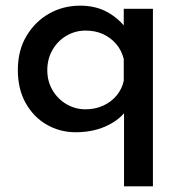

<svg xmlns="http://www.w3.org/2000/svg" viewBox="-20 -457 639 678"><path d="M247 10Q192 10 145.5 -16.5Q99 -43 71 -92.5Q43 -142 43 -210Q43 -279 73.5 -330Q104 -381 153.5 -409Q203 -437 263 -437Q319 -437 360.5 -413.5Q402 -390 428 -353L417 -324V-426H520V201H418V-102L422 -62Q397 -30 351 -10Q305 10 247 10ZM282 -71Q316 -71 344.5 -84Q373 -97 392 -120Q411 -143 417 -172V-249Q409 -280 390 -302Q371 -324 344 -336.5Q317 -349 282 -349Q246 -349 215 -331Q184 -313 165.5 -281Q147 -249 147 -209Q147 -170 165.5 -138.5Q184 -107 215 -89Q246 -71 282 -71Z"/></svg>

Font: Josefin Sans Medium
Style: Regular
Weight: 500
Designer: Santiago Orozco
Foundry: Typemade
Version: Version 2.001